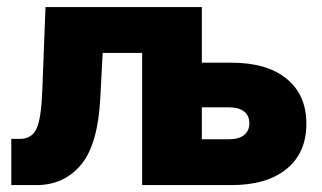

<svg xmlns="http://www.w3.org/2000/svg" viewBox="-20 -536 933 556"><path d="M12.7 0V-133.8H37.1Q72.3 -133.8 85.9 -163.6Q99.6 -193.4 102.5 -274.9L111.8 -515.6H564.5V0H391.6V-382.8H277.3L270.5 -252.9Q263.7 -117.2 214.4 -58.6Q165 0 85.4 0ZM564.5 -354.5H649.9Q752.9 -354.5 810.1 -307.9Q867.2 -261.2 867.2 -177.7Q867.2 -93.8 810.1 -46.9Q752.9 0 649.9 0H391.6V-515.6H564.5ZM564.5 -225.1V-132.8H644Q671.4 -132.8 686.8 -145Q702.1 -157.2 702.1 -179.2Q702.1 -201.2 686.8 -213.1Q671.4 -225.1 644 -225.1Z"/></svg>

Font: Inter Display Extra Bold
Style: Regular
Weight: 800
Designer: Rasmus Andersson
Foundry: rsms
Version: Version 4.000;git-4fc901f